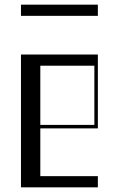

<svg xmlns="http://www.w3.org/2000/svg" viewBox="-20 -804 510 824"><path d="M70 -570H400V-253H153V-48H400V0H70ZM385 -268V-522H153V-268ZM70 -784H400V-736H70Z"/></svg>

Font: Facade Sud
Style: Regular
Weight: 100
Designer: Éléonore Fines
Foundry: Velvetyne Type Foundry
Version: Version 1.001;Glyphs 3.2 (3202)